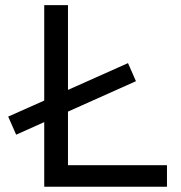

<svg xmlns="http://www.w3.org/2000/svg" viewBox="-20 -711 688 731"><path d="M148.4 0V-246.1L41.5 -198.2L11.2 -267.1L148.4 -328.1V-691.4H238.8V-368.7L467.3 -470.7L497.6 -401.9L238.8 -286.1V-82H615.7V0Z"/></svg>

Font: Spinnaker
Style: Regular
Weight: 400
Designer: Elena Albertoni
Foundry: Elena Albertoni
Version: Version 1.001